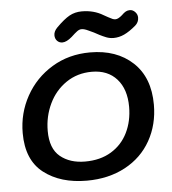

<svg xmlns="http://www.w3.org/2000/svg" viewBox="-50 -732 699 780"><g transform="rotate(-5 299.0 -342.5)"><path d="M30 -214Q30 -295 68.5 -364.5Q107 -434 175.5 -475.5Q244 -517 331 -517Q439 -517 505 -455.5Q571 -394 571 -283Q571 -202 534.5 -137Q498 -72 430 -35.5Q362 1 273 1Q166 1 98 -51.5Q30 -104 30 -214ZM470 -283Q470 -355 433 -396.5Q396 -438 331 -438Q272 -438 226.5 -407Q181 -376 156.5 -324.5Q132 -273 132 -214Q132 -142 171.5 -109.5Q211 -77 273 -77Q335 -77 379.5 -104Q424 -131 447 -178Q470 -225 470 -283ZM193 -599Q193 -615 208 -630Q239 -661 261.5 -673.5Q284 -686 312 -686Q361 -686 399 -663Q406 -659 417 -653Q428 -647 434 -644.5Q440 -642 446 -642Q457 -642 473 -656Q483 -666 490.5 -670Q498 -674 507 -674Q519 -674 528.5 -664Q538 -654 538 -641Q538 -622 523 -609Q497 -587 475.5 -577Q454 -567 432 -567Q416 -567 402 -572.5Q388 -578 374.5 -585Q361 -592 354 -596Q349 -598 332.5 -606Q316 -614 305 -614Q296 -614 287 -607.5Q278 -601 262 -586Q240 -567 223 -567Q210 -567 201.5 -576Q193 -585 193 -599Z"/></g></svg>

Font: Mali Medium
Style: Italic
Weight: 500
Italic angle: -10°
Version: Version 1.000; ttfautohint (v1.6)